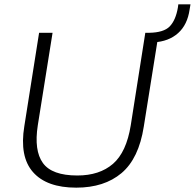

<svg xmlns="http://www.w3.org/2000/svg" viewBox="-20 -856 897 884"><path d="M331 8Q195 8 132 -63.5Q69 -135 92 -275L160 -705H222L154 -279Q136 -163 177.5 -105.5Q219 -48 336 -48Q438 -48 500 -101.5Q562 -155 582 -279L649 -705H711L642 -273Q619 -126 539.5 -59Q460 8 331 8ZM688 -661 662 -681 666 -705Q734 -706 761.5 -734.5Q789 -763 799 -821L801 -836H857L853 -812Q843 -742 800 -703.5Q757 -665 688 -661Z"/></svg>

Font: Mulish Light
Style: Italic
Weight: 300
Italic angle: -9°
Designer: Vernon Adams
Foundry: Vernon Adams
Version: Version 3.603; ttfautohint (v1.8.3)